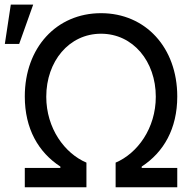

<svg xmlns="http://www.w3.org/2000/svg" viewBox="-40 -793 828 813"><path d="M65 0H326V-104.4C233.7 -143.5 155.9 -249.6 155.9 -383.5C155.9 -533 252.1 -650.2 387.8 -650.2C523.4 -650.2 619.7 -533 619.7 -383.5C619.7 -249.6 541.9 -143.5 449.6 -104.4V0H710.6V-82H560V-87.7C653.1 -148.4 710.6 -247.9 710.6 -384.6C710.6 -591.3 576.3 -737.2 387.8 -737.2C199.2 -737.2 65 -591.3 65 -384.6C65 -247.9 122.5 -148.4 215.6 -87.7V-82H65ZM-19.5 -606.9H41.2L100.5 -773.4H5.7Z"/></svg>

Font: Margiela Sans Text
Style: Regular
Weight: 400
Designer: Stefan Endress, Andreas Faust
Version: Version 1.100;FEAKit 1.0